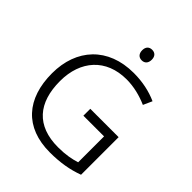

<svg xmlns="http://www.w3.org/2000/svg" viewBox="-248 -1062 1221 1221"><g transform="rotate(45 362.5 -451.0)"><path d="M407 -912C381 -912 364 -896 364 -865C364 -834 381 -817 407 -817C433 -817 450 -834 450 -865C450 -896 433 -912 407 -912ZM394 -368V-306H580V-73C539 -60 490 -50 422 -50C228 -50 133 -162 133 -357C133 -541 242 -664 425 -664C492 -664 556 -647 613 -622L640 -682C578 -710 507 -725 429 -725C198 -725 62 -575 62 -356C62 -128 183 10 408 10C501 10 576 -3 649 -30V-368Z"/></g></svg>

Font: Noto Sans Thaana Light
Style: Regular
Weight: 300
Designer: David Williams
Foundry: Google Inc.
Version: Version 3.001